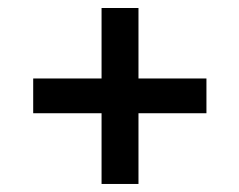

<svg xmlns="http://www.w3.org/2000/svg" viewBox="-20 -581 598 480"><path d="M233.9 -121.1V-297.9H63V-384.8H233.9V-561H326.2V-384.8H496.1V-297.9H326.2V-121.1Z"/></svg>

Font: Montagu Slab 144pt Medium
Style: Regular
Weight: 500
Designer: Florian Karsten
Foundry: Florian Karsten
Version: Version 1.000